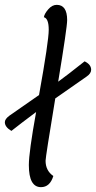

<svg xmlns="http://www.w3.org/2000/svg" viewBox="-64 -762 396 792"><path d="M170 -742Q213 -742 213 -679Q213 -649 176 -425Q212 -451 285 -509Q312 -496 312 -474Q312 -459 293 -446L164 -356Q124 -114 124 -99Q124 -58 156 -36Q142 10 105 10Q55 10 55 -81Q55 -134 85 -300Q63 -284 28 -257Q-7 -230 -17 -222Q-44 -238 -44 -258Q-44 -271 -25 -285L97 -370Q137 -592 137 -639Q137 -686 117 -691Q119 -705 135 -723.5Q151 -742 170 -742Z"/></svg>

Font: Overlock
Style: Italic
Weight: 400
Designer: Dario Muhafara
Foundry: Dario Manuel Muhafara
Version: Version 1.001